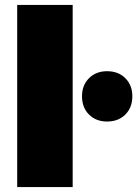

<svg xmlns="http://www.w3.org/2000/svg" viewBox="-20 -762 559 782"><path d="M50 -742H276V0H50ZM314 -370Q314 -415 342.5 -443.5Q371 -472 416 -472Q462 -472 490.5 -443.5Q519 -415 519 -370Q519 -324 490.5 -295.5Q462 -267 416 -267Q371 -267 342.5 -295.5Q314 -324 314 -370Z"/></svg>

Font: CMG Sans Black
Style: Regular
Weight: 900
Designer: Julieta Ulanovsky
Foundry: Julieta Ulanovsky
Version: Version 7.200